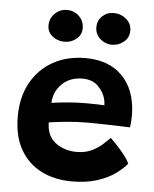

<svg xmlns="http://www.w3.org/2000/svg" viewBox="-53 -780 661 825"><g transform="rotate(5 278.0 -368.0)"><path d="M522.5 -97Q505.5 -75.5 474.5 -53Q443.5 -30.5 397 -15.2Q350.5 0 287.5 0Q212 0 154.5 -29.5Q97 -59 64.5 -116.2Q32 -173.5 32 -258Q32 -341.5 66 -403.2Q100 -465 160.5 -499Q221 -533 300.5 -533Q401 -533 458.5 -475.2Q516 -417.5 520 -317Q521 -284 516.5 -253Q509.5 -253.5 486.2 -254.2Q463 -255 433.5 -255.8Q404 -256.5 377 -257Q350 -257.5 334.5 -257.5Q289 -257.5 244 -253.2Q199 -249 167 -244Q167 -223.5 172.5 -204.5Q183.5 -168.5 218.5 -148.2Q253.5 -128 296.5 -128Q333.5 -128 360.5 -140.8Q387.5 -153.5 406.5 -170.5Q425.5 -187.5 438.5 -200.5Q442.5 -197 459.8 -179.2Q477 -161.5 495.5 -138.8Q514 -116 522.5 -97ZM171 -328.5Q198 -332.5 236.2 -336.2Q274.5 -340 324.5 -340Q350.5 -340 370.2 -339.2Q390 -338.5 398.5 -338Q398.5 -350.5 395 -365Q387.5 -394 363 -419Q338.5 -444 295 -444Q241 -444 207 -410.5Q173 -377 171 -328.5ZM409 -600Q379 -600 357 -619.8Q335 -639.5 335 -669Q335 -698 355.2 -717.2Q375.5 -736.5 403.5 -736.5Q435 -736.5 458.2 -717Q481.5 -697.5 481.5 -667Q481.5 -636.5 458.8 -618.2Q436 -600 409 -600ZM203.5 -595Q174.5 -595 152 -612.5Q129.5 -630 129.5 -659Q129.5 -689.5 151.2 -710.8Q173 -732 203 -732Q235 -732 256 -710.8Q277 -689.5 277 -659.5Q277 -631.5 255 -613.2Q233 -595 203.5 -595Z"/></g></svg>

Font: Grandstander SemiBold
Style: Regular
Weight: 600
Designer: Tyler Finck
Foundry: Etcetera Type Co
Version: Version 1.200; ttfautohint (v1.8.3)